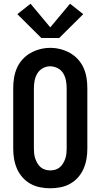

<svg xmlns="http://www.w3.org/2000/svg" viewBox="-20 -1003 540 1031"><path d="M250 8Q222 8 194.5 2.5Q167 -3 143 -16.5Q119 -30 100.5 -51Q82 -72 71 -97.5Q60 -123 55.5 -150Q51 -177 51 -205V-530Q51 -558 55.5 -585.5Q60 -613 71 -638Q82 -663 101 -684Q120 -705 144 -718.5Q168 -732 195 -739Q222 -746 250 -746Q278 -746 305 -739Q332 -732 356 -718.5Q380 -705 399 -684Q418 -663 429 -638Q440 -613 444.5 -585.5Q449 -558 449 -530V-205Q449 -177 444.5 -150Q440 -123 429 -97.5Q418 -72 399.5 -51Q381 -30 357 -16.5Q333 -3 305.5 2.5Q278 8 250 8ZM250 -88Q264 -88 277.5 -92Q291 -96 301.5 -105Q312 -114 319 -126Q326 -138 330.5 -151Q335 -164 336.5 -177.5Q338 -191 338 -205V-530Q338 -551 334 -571.5Q330 -592 319 -610Q308 -628 288.5 -637.5Q269 -647 249 -647Q228 -647 209.5 -636.5Q191 -626 180.5 -608.5Q170 -591 166 -570.5Q162 -550 162 -530V-205Q162 -191 163.5 -177.5Q165 -164 169.5 -151Q174 -138 181 -126Q188 -114 198.5 -105Q209 -96 222.5 -92Q236 -88 250 -88ZM202 -799 73 -927 144 -983 250 -856 356 -983 427 -927 298 -799Z"/></svg>

Font: Iosevka SS08 Regular
Style: Bold
Weight: 700
Monospace: yes
Designer: Belleve Invis
Foundry: Belleve Invis
Version: Version 16.3.4; ttfautohint (v1.8.4)